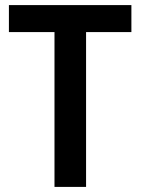

<svg xmlns="http://www.w3.org/2000/svg" viewBox="-20 -734 552 754"><path d="M318 0V-608H496V-714H15V-608H194V0Z"/></svg>

Font: Noto Sans Myanmar SemiCondensed SemiBold
Style: Regular
Weight: 600
Width: 4
Designer: Monotype Design Team
Foundry: Monotype Imaging Inc.
Version: Version 2.107